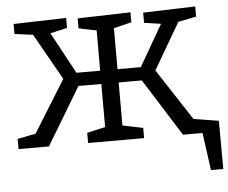

<svg xmlns="http://www.w3.org/2000/svg" viewBox="-50 -590 959 806"><g transform="rotate(-5 429.5 -187.0)"><path d="M10 0V-43L97 -60L81 -49L232 -292L228 -268L105 -486L125 -471L35 -483V-525L257 -531V-489L174 -470L181 -481L286 -287L268 -298H395L380 -284V-483L393 -465L305 -483V-525L528 -531V-489L442 -468L453 -483V-284L438 -298H564L545 -287L657 -481L664 -470L581 -482V-525L801 -532V-489L712 -471L732 -486L604 -267L603 -291L761 -49L746 -60L832 -43V0H703L545 -251L561 -242H438L453 -252V-46L442 -63L539 -43V0H303V-43L392 -63L380 -46V-252L395 -242H271L289 -251L138 0ZM698 -71 858 -45 859 158H807L785 -1L716 0Z"/></g></svg>

Font: Pack4
Style: Regular
Weight: 400
Version: Version 2.002